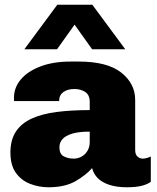

<svg xmlns="http://www.w3.org/2000/svg" viewBox="-20 -781 664 811"><path d="M185 10Q144 10 107 -4.5Q70 -19 47 -51Q24 -83 24 -137Q24 -190 47 -225Q70 -260 113.5 -280Q157 -300 219 -308Q281 -316 359 -316V-351Q359 -380 340 -392.5Q321 -405 294 -405Q265 -405 247.5 -392Q230 -379 230 -358V-354H40Q39 -356 39 -360Q39 -364 39 -368Q39 -411 68 -445.5Q97 -480 151 -500.5Q205 -521 279 -521H312Q433 -521 492 -474.5Q551 -428 551 -359V-148Q551 -128 561 -119.5Q571 -111 582 -111Q591 -111 600 -113.5Q609 -116 617 -120V-13Q604 -3 579.5 3.5Q555 10 516 10Q472 10 441 -0.5Q410 -11 392.5 -29Q375 -47 369 -71Q343 -41 298.5 -15.5Q254 10 185 10ZM291 -111Q309 -111 324.5 -119.5Q340 -128 349.5 -144Q359 -160 359 -181V-225Q313 -225 285 -216.5Q257 -208 244 -193.5Q231 -179 231 -159Q231 -130 249.5 -120.5Q268 -111 291 -111ZM83 -573 222 -761H370L509 -573H369L255 -733H335L221 -573Z"/></svg>

Font: Chivo Medium Black
Style: Regular
Weight: 900
Version: Version 2.002